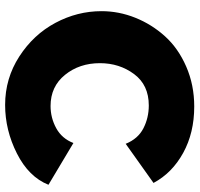

<svg xmlns="http://www.w3.org/2000/svg" viewBox="-34 -720 760 731"><g transform="rotate(90 345.5 -354.0)"><path d="M385 -714Q485 -714 561.5 -672Q638 -630 676 -559L527 -453Q508 -500 468 -520.5Q428 -541 381 -541Q303 -541 261.5 -485Q220 -429 220 -355Q220 -277 264.5 -222Q309 -167 383 -167Q428 -167 467.5 -188.5Q507 -210 524 -254L683 -159Q653 -84 564 -39Q475 6 379 6Q278 6 194.5 -48Q111 -102 66.5 -185.5Q22 -269 22 -361Q22 -427 47 -489.5Q72 -552 117.5 -602.5Q163 -653 233 -683.5Q303 -714 385 -714Z"/></g></svg>

Font: Raleway-v4020 Black
Style: Regular
Weight: 900
Designer: Matt McInerney, Pablo Impallari, Rodrigo Fuenzalida
Foundry: Matt McInerney, Pablo Impallari, Rodrigo Fuenzalida
Version: Version 4.020;PS 004.020;hotconv 1.0.88;makeotf.lib2.5.64775